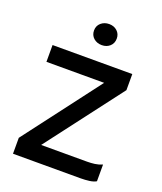

<svg xmlns="http://www.w3.org/2000/svg" viewBox="-136 -825 771 913"><g transform="rotate(20 249.0 -368.0)"><path d="M39 0V-80.5L331 -465H39V-550H442.5V-468.5L150.5 -85H382.5Q402.5 -85 421.2 -87.5Q440 -90 459 -98V-13.5Q445.5 -5.5 424.5 -2.8Q403.5 0 381 0ZM258.5 -629.5Q234 -629.5 217.2 -644.2Q200.5 -659 200.5 -683Q200.5 -706.5 217.2 -721.2Q234 -736 258.5 -736Q283 -736 299.2 -721.2Q315.5 -706.5 315.5 -683Q315.5 -659 299.2 -644.2Q283 -629.5 258.5 -629.5Z"/></g></svg>

Font: Junction Medium
Style: Regular
Weight: 500
Designer: Caroline Hadilaksono
Foundry: Caroline Hadilaksono, Tyler Finck, The League of Moveable Type
Version: Version 2.000; ttfautohint (v1.8.3)